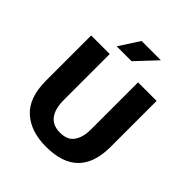

<svg xmlns="http://www.w3.org/2000/svg" viewBox="-222 -958 1112 1112"><g transform="rotate(45 334.0 -401.5)"><path d="M66 -630H218V-253Q218 -182 247 -143Q276 -104 337 -104Q397 -104 423.5 -142.5Q450 -181 450 -241V-630H602V-254Q602 11 337 11Q211 11 138.5 -55Q66 -121 66 -259ZM337 -690H215L295 -814H453Z"/></g></svg>

Font: Mukta Vaani ExtraBold
Style: Regular
Weight: 800
Designer: Noopur Datye, Girish Dalvi, Yashodeep Gholap, Pallavi Karambelkar
Foundry: Ek Type
Version: Version 2.538;PS 1.000;hotconv 16.6.51;makeotf.lib2.5.65220;